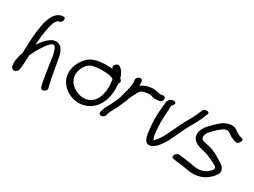

<svg xmlns="http://www.w3.org/2000/svg" viewBox="-49 -1252 2511 1897"><g transform="rotate(30 1206.0 -303.5)"><path d="M256 -604C299 -613 307 -677 263 -670C251 -668 236 -666 219 -656H218C138 -606 126 -488 113 -399C106 -351 101 -221 99 -155C82 -112 63 -33 79 14L80 18C82 21 102 51 132 32C159 14 159 -17 161 -44C167 -81 164 -121 167 -163L169 -169L181 -195C187 -208 193 -221 201 -235C232 -289 271 -352 312 -378C315 -380 319 -381 323 -381C339 -378 347 -366 356 -344C361 -328 368 -307 373 -280C386 -191 402 -72 420 13L428 45C437 85 504 56 495 18L487 -13C466 -91 452 -202 435 -285C431 -314 424 -338 415 -357C401 -388 381 -418 334 -421H333C289 -421 259 -394 233 -369C210 -347 189 -319 170 -290C174 -368 178 -405 193 -484C203 -536 217 -586 249 -604Z M610 -131C630 -92 667 -54 710 -33C747 -14 802 4 866 -8C952 -24 1020 -83 1051 -172C1075 -235 1075 -303 1072 -351L1071 -367C1081 -380 1085 -399 1073 -411L1060 -422C1058 -428 1058 -435 1055 -441C1046 -468 1029 -500 1005 -515L996 -521C970 -545 917 -492 946 -467H947L950 -464C931 -466 911 -467 887 -467C835 -469 786 -462 743 -448C691 -432 647 -385 621 -337C578 -257 585 -181 610 -131ZM752 -386C784 -396 828 -403 870 -401H871C928 -401 969 -396 998 -378C1007 -322 1014 -255 988 -181C960 -103 899 -59 810 -74C745 -89 694 -124 672 -171C629 -252 687 -366 752 -386Z M1505 -420C1547 -427 1555 -491 1512 -486H1504C1496 -484 1489 -484 1477 -482C1476 -482 1474 -483 1471 -484L1455 -487C1447 -489 1441 -491 1434 -492L1413 -495C1387 -499 1362 -492 1343 -489H1342L1318 -482H1317C1297 -474 1277 -464 1261 -451C1262 -473 1264 -511 1247 -519C1220 -534 1186 -501 1192 -476C1193 -467 1195 -465 1195 -456C1196 -426 1185 -367 1175 -336L1174 -335C1170 -318 1166 -305 1162 -289L1158 -272C1157 -266 1157 -265 1154 -258C1148 -243 1149 -248 1149 -242C1136 -212 1121 -180 1106 -151C1091 -122 1071 -90 1062 -58L1057 -38C1054 -24 1059 -6 1080 -6C1099 -6 1116 -18 1122 -33V-34L1127 -53C1141 -95 1171 -139 1192 -186V-187C1203 -215 1220 -245 1229 -275C1244 -319 1261 -350 1282 -386C1295 -409 1313 -419 1342 -424L1358 -427C1374 -430 1394 -430 1410 -427C1424 -425 1438 -414 1465 -417C1475 -417 1485 -418 1497 -420Z M1568 -437C1566 -401 1561 -359 1557 -316C1554 -261 1556 -198 1562 -146C1565 -101 1571 -57 1586 -25C1596 -8 1613 21 1663 3C1699 -11 1728 -48 1748 -77C1761 -94 1773 -114 1784 -135C1820 -204 1852 -282 1889 -350C1921 -405 1958 -469 1981 -534L1986 -545C2000 -580 1938 -578 1924 -557L1919 -544C1915 -536 1908 -522 1901 -504C1883 -462 1856 -414 1831 -370C1771 -265 1734 -141 1663 -65C1659 -62 1655 -58 1652 -56L1649 -60V-62H1648C1626 -105 1627 -181 1624 -247C1624 -297 1627 -349 1631 -398C1631 -416 1631 -426 1633 -439C1637 -443 1651 -455 1656 -476C1658 -485 1646 -494 1627 -494C1620 -494 1614 -494 1604 -489C1588 -479 1569 -464 1568 -437Z M2343 -186C2335 -193 2322 -201 2309 -208C2267 -232 2223 -262 2169 -276L2123 -286C2102 -290 2074 -298 2066 -305C2057 -320 2054 -326 2060 -351C2063 -359 2067 -370 2074 -382C2080 -391 2101 -414 2132 -444C2163 -473 2187 -490 2198 -496C2219 -506 2233 -508 2249 -503L2271 -490C2289 -474 2314 -462 2340 -453L2359 -447C2377 -436 2397 -456 2407 -476C2414 -486 2417 -505 2395 -509L2375 -516C2364 -521 2352 -525 2343 -530C2325 -539 2312 -553 2291 -564H2290C2253 -578 2217 -571 2179 -554C2153 -543 2124 -519 2089 -484C2054 -449 2029 -423 2018 -404C2007 -386 1999 -369 1995 -354C1981 -293 2012 -259 2048 -239C2089 -217 2140 -212 2182 -197C2221 -182 2263 -161 2298 -143C2311 -133 2313 -127 2315 -109C2289 -69 2249 -38 2194 -31C2139 -24 2095 -41 2043 -47C2015 -50 1986 -56 1957 -58L1940 -60C1938 -60 1922 -56 1916 -51C1896 -38 1892 -16 1898 -3C1902 1 1908 4 1917 5L1933 8C1959 11 1990 16 2020 19C2054 23 2092 32 2128 36H2129C2220 40 2286 10 2335 -39C2351 -55 2374 -81 2381 -104C2391 -143 2365 -171 2343 -186Z"/></g></svg>

Font: Stray Cat
Style: ExBdObl
Weight: 800
Version: Version 1.0